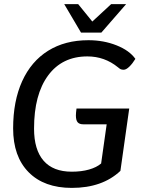

<svg xmlns="http://www.w3.org/2000/svg" viewBox="-20 -906 713 936"><path d="M146 -279Q146 -176 192.5 -122.5Q239 -69 330 -69Q377 -69 414 -79.5Q451 -90 473 -109L500 -300H386Q367 -300 358.5 -310Q350 -320 350 -343Q350 -355 353 -377H610L567 -73Q479 10 330 10Q195 10 119.5 -66.5Q44 -143 44 -280Q44 -413 88 -510Q132 -607 214.5 -658.5Q297 -710 411 -710Q485 -710 548 -685Q611 -660 640 -619Q626 -596 610.5 -581Q595 -566 583 -566Q574 -566 568.5 -568.5Q563 -571 555 -578Q490 -631 406 -631Q283 -631 214.5 -538Q146 -445 146 -279ZM293 -886H361L430 -801L522 -886H595L474 -747H375Z"/></svg>

Font: Krub Medium
Style: Italic
Weight: 500
Italic angle: -8°
Designer: Ekaluck Peanpanawate
Foundry: Cadson Demak Co.,Ltd.
Version: Version 1.000; ttfautohint (v1.6)